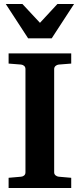

<svg xmlns="http://www.w3.org/2000/svg" viewBox="-20 -937 398 957"><path d="M335 0H22.9V-50.8L85 -56.2Q94.7 -57.1 100.8 -62.7Q106.9 -68.4 106.9 -78.1V-592.8Q106.9 -602.5 100.6 -608.4Q94.2 -614.3 85 -615.2L22.9 -620.1V-670.9H335V-620.1L272.9 -615.2Q263.7 -614.3 256.8 -608.2Q250 -602.1 250 -592.8V-78.1Q250 -68.8 256.8 -63Q263.7 -57.1 272.9 -56.2L335 -50.8ZM349.1 -917 237.8 -746.1H120.1L8.8 -917H91.8L179.2 -823.2L266.1 -917Z"/></svg>

Font: Veleka
Style: Bold
Weight: 700
Designer: Stefan Peev, Context Ltd, 2016; SIL International, 1997-2014.
Foundry: Stefan Peev, Context Ltd, 2016
Version: Version 1.000